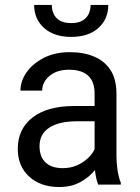

<svg xmlns="http://www.w3.org/2000/svg" viewBox="-20 -750 567 780"><path d="M269 -600.1Q199.7 -600.1 159.2 -636.2Q118.7 -672.4 118.7 -730H190.4Q190.4 -710.4 198 -693.6Q205.6 -676.8 222.9 -666.5Q240.2 -656.2 269 -656.2Q297.9 -656.2 315.2 -666.5Q332.5 -676.8 340.3 -693.6Q348.1 -710.4 348.1 -730H419.9Q419.9 -672.4 379.6 -636.2Q339.4 -600.1 269 -600.1ZM453.1 -115.2Q453.1 -88.4 457.5 -58.8Q461.9 -29.3 470.7 -7.8V0H378.9Q369.6 -23.4 365.7 -59.1Q342.8 -30.3 306.4 -10.3Q270 9.8 220.7 9.8Q145 9.8 98.6 -32.5Q52.2 -74.7 52.2 -145Q52.2 -226.1 112.3 -272.7Q172.4 -319.3 281.2 -319.3H364.3V-370.1Q364.3 -466.3 260.3 -466.8Q211.4 -466.8 181.4 -441.7Q151.4 -416.5 151.4 -381.8H63Q63 -420.4 87.9 -456.1Q112.8 -491.7 158 -514.9Q203.1 -538.1 264.2 -538.1Q319.3 -538.1 362.1 -520.3Q404.8 -502.4 429 -465.3Q453.1 -428.2 453.1 -369.1ZM234.9 -66.9Q266.6 -66.9 292.2 -78.1Q317.9 -89.4 336.4 -106.7Q355 -124 364.3 -143.6V-257.3H292.5Q219.7 -257.3 180.2 -231.4Q140.6 -205.6 140.6 -156.2Q140.6 -113.3 165 -90.1Q189.5 -66.9 234.9 -66.9Z"/></svg>

Font: Robert Sans Medium
Style: Regular
Weight: 500
Designer: Christian Robertson (extended by Adam Twardoch)
Foundry: Google
Version: Version 12.135;April 2, 2019;FontCreator 11.5.0.2425 64-bit;